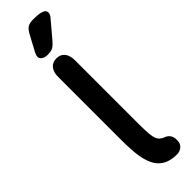

<svg xmlns="http://www.w3.org/2000/svg" viewBox="-286 -804 803 803"><g transform="rotate(-45 115.5 -402.5)"><path d="M181 10Q200 10 212.5 -1Q225 -12 225 -30Q226 -49 218.5 -60.5Q211 -72 198 -77Q183 -82 174 -92.5Q165 -103 162 -125.5Q159 -148 159 -188V-570Q159 -599 146 -615Q133 -631 110 -631Q86 -631 73 -615Q60 -599 60 -570V-202Q60 -134 66.5 -97Q73 -60 88 -35Q117 10 181 10ZM222 -789Q222 -797 217 -802.5Q212 -808 198 -811.5Q184 -815 157 -815Q135 -815 123.5 -808Q112 -801 101 -780L64 -711Q58 -698 58 -692Q58 -682 67.5 -674.5Q77 -667 95 -667Q114 -667 125 -672.5Q136 -678 152 -697L212 -768Q222 -780 222 -789Z"/></g></svg>

Font: Beiruti SemiBold
Style: Regular
Weight: 600
Designer: Arlette Boutros
Foundry: Boutros
Version: Version 1.41